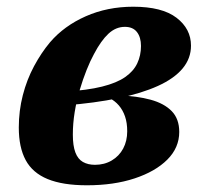

<svg xmlns="http://www.w3.org/2000/svg" viewBox="-20 -536 598 572"><path d="M239 16Q167 16 122 -2.5Q77 -21 56.5 -59Q36 -97 36 -156Q36 -206 48 -252.5Q60 -299 81.5 -339Q103 -379 129 -410Q171 -459 235.5 -487.5Q300 -516 377 -516Q463 -516 506 -483Q549 -450 549 -400Q549 -362 524 -332Q499 -302 450.5 -280Q402 -258 332.5 -243.5Q263 -229 173 -222V-263Q240 -267 284 -278Q328 -289 353 -306.5Q378 -324 389 -347.5Q400 -371 400 -399Q400 -425 388 -440.5Q376 -456 352 -456Q325 -456 303 -435.5Q281 -415 260 -375Q249 -355 238 -327.5Q227 -300 217.5 -268Q208 -236 202.5 -202Q197 -168 197 -135Q197 -102 204.5 -82Q212 -62 227 -53.5Q242 -45 263 -45Q291 -45 313 -58Q335 -71 347 -93.5Q359 -116 359 -145Q359 -170 352.5 -189Q346 -208 334 -222Q322 -236 304 -245L330 -267L333 -252Q388 -250 428.5 -239Q469 -228 491.5 -205Q514 -182 514 -143Q514 -96 478.5 -60.5Q443 -25 381 -4.5Q319 16 239 16Z"/></svg>

Font: Source Serif 4 ExtraBold
Style: Italic
Weight: 800
Italic angle: -12°
Designer: Frank Grießhammer
Foundry: Adobe Systems Incorporated
Version: Version 4.004;hotconv 1.0.116;makeotfexe 2.5.65601